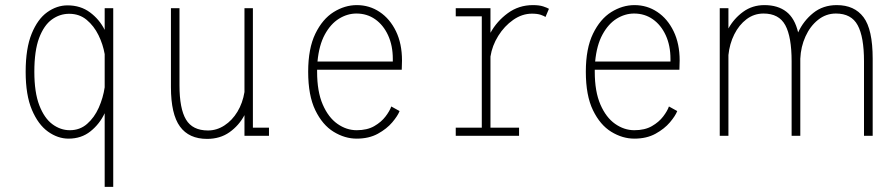

<svg xmlns="http://www.w3.org/2000/svg" viewBox="-20 -532 3502 752"><path d="M248.5 11Q206.5 11 168 -16.5Q129.5 -44 105 -101.8Q80.5 -159.5 80.5 -251Q80.5 -342.5 104 -400Q127.5 -457.5 165 -484.2Q202.5 -511 244.5 -511Q295.5 -511 332.5 -483.5Q369.5 -456 390 -415V-500H423.5V200H390V-88.5Q370 -46 334.2 -17.5Q298.5 11 248.5 11ZM114.5 -251Q114.5 -170 134 -119.5Q153.5 -69 185.2 -45.5Q217 -22 253.5 -22Q293 -22 321.2 -46.8Q349.5 -71.5 366.8 -110.2Q384 -149 390 -190V-320Q383.5 -358 365.8 -394.2Q348 -430.5 319.5 -454.2Q291 -478 251 -478Q214 -478 183 -455.5Q152 -433 133.2 -383.2Q114.5 -333.5 114.5 -251Z M791 12Q720 12 684.8 -36.5Q649.5 -85 649.5 -190.5V-500H683V-198Q683 -106.5 708.5 -63.8Q734 -21 794.5 -21Q829 -21 859.2 -40.8Q889.5 -60.5 910 -94.5Q930.5 -128.5 937.5 -171.5V-500H970.5V-32H1033.5V0H937.5V-81Q916 -40.5 879 -14.2Q842 12 791 12Z M1377 11Q1330.5 11 1286.8 -15.8Q1243 -42.5 1215 -100.2Q1187 -158 1187 -251Q1187 -342 1215 -399.8Q1243 -457.5 1286.8 -484.8Q1330.5 -512 1377.5 -512Q1427 -512 1467 -485.2Q1507 -458.5 1530.8 -409.8Q1554.5 -361 1554.5 -295Q1554.5 -276 1553.5 -259H1222Q1222 -255 1222 -251Q1222 -173.5 1244 -122.8Q1266 -72 1301.5 -47Q1337 -22 1377 -22Q1418 -22 1445.8 -38Q1473.5 -54 1490 -75.8Q1506.5 -97.5 1512.5 -115L1545 -97Q1538 -78.5 1516.5 -53Q1495 -27.5 1460 -8.2Q1425 11 1377 11ZM1376 -479Q1340.5 -479 1307.8 -458.8Q1275 -438.5 1252.2 -396.8Q1229.5 -355 1223.5 -291H1518.5V-301.5Q1518.5 -353.5 1500 -393.8Q1481.5 -434 1449.5 -456.5Q1417.5 -479 1376 -479Z M1765 0V-32H1867V-468H1765V-500H1901V-403.5Q1926 -449 1969 -480.5Q2012 -512 2067.5 -512Q2092 -512 2107.8 -506.8Q2123.5 -501.5 2130 -497.5L2116.5 -465.5Q2112 -469 2098.5 -473.8Q2085 -478.5 2063.5 -478.5Q2025 -478.5 1990.2 -454.2Q1955.5 -430 1931.5 -391.5Q1907.5 -353 1901 -310.5V-32H2013V0Z M2464.5 11Q2418 11 2374.2 -15.8Q2330.5 -42.5 2302.5 -100.2Q2274.5 -158 2274.5 -251Q2274.5 -342 2302.5 -399.8Q2330.5 -457.5 2374.2 -484.8Q2418 -512 2465 -512Q2514.5 -512 2554.5 -485.2Q2594.5 -458.5 2618.2 -409.8Q2642 -361 2642 -295Q2642 -276 2641 -259H2309.5Q2309.5 -255 2309.5 -251Q2309.5 -173.5 2331.5 -122.8Q2353.5 -72 2389 -47Q2424.5 -22 2464.5 -22Q2505.5 -22 2533.2 -38Q2561 -54 2577.5 -75.8Q2594 -97.5 2600 -115L2632.5 -97Q2625.5 -78.5 2604 -53Q2582.5 -27.5 2547.5 -8.2Q2512.5 11 2464.5 11ZM2463.5 -479Q2428 -479 2395.2 -458.8Q2362.5 -438.5 2339.8 -396.8Q2317 -355 2311 -291H2606V-301.5Q2606 -353.5 2587.5 -393.8Q2569 -434 2537 -456.5Q2505 -479 2463.5 -479Z M2799 0V-500H2833V-420.5Q2855 -460 2891 -486Q2927 -512 2974 -512Q3026.5 -512 3059.8 -486.2Q3093 -460.5 3106 -405Q3127 -450.5 3165.2 -481.2Q3203.5 -512 3257.5 -512Q3326.5 -512 3362.2 -464.5Q3398 -417 3398 -302V0H3364V-292Q3364 -387.5 3339.2 -433.2Q3314.5 -479 3254 -479Q3215 -479 3184 -454.2Q3153 -429.5 3134.8 -389.2Q3116.5 -349 3114.5 -302V0H3080.5V-292Q3080.5 -387.5 3055.8 -433.2Q3031 -479 2970.5 -479Q2933.5 -479 2904 -456.8Q2874.5 -434.5 2856 -397.5Q2837.5 -360.5 2833 -316.5V0Z"/></svg>

Font: Trispace SemiCondensed Thin
Style: Regular
Weight: 100
Width: 4
Designer: Tyler Finck
Foundry: Etcetera Type Company
Version: Version 1.210; ttfautohint (v1.8.3)